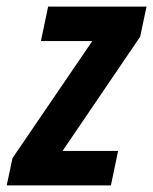

<svg xmlns="http://www.w3.org/2000/svg" viewBox="-58 -564 465 584"><path d="M368.2 -452.1 132.3 -105H301.3L279.3 0H-37.6L-20 -83L222.7 -439H66.4L88.4 -543.9H387.7Z"/></svg>

Font: Open Sans Hebrew Condensed
Style: Bold Italic
Weight: 700
Width: 3
Italic angle: -12°
Foundry: Ascender Corporation, Yanek Iontef
Version: Version 2.001;PS 002.001;hotconv 1.0.70;makeotf.lib2.5.58329